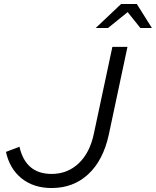

<svg xmlns="http://www.w3.org/2000/svg" viewBox="-20 -936 785 967"><path d="M240 11Q150 11 89.5 -37Q29 -85 10 -171L78 -197Q109 -60 240 -60Q320 -60 376.5 -113.5Q433 -167 453 -264L546 -700H622L528 -258Q500 -129 425 -59Q350 11 240 11ZM462 -795 590 -916H669L745 -795H687L623 -875L524 -795Z"/></svg>

Font: Red Hat Display
Style: Italic
Weight: 400
Italic angle: -12°
Designer: Pentagram, MCKL
Foundry: Pentagram, MCKL
Version: Version 1.023; ttfautohint (v1.8.3)